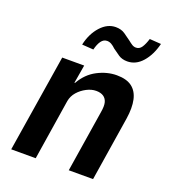

<svg xmlns="http://www.w3.org/2000/svg" viewBox="-134 -829 826 928"><g transform="rotate(20 279.5 -365.0)"><path d="M30 0 110 -501H223L207 -407H210Q240 -460 289 -485.5Q338 -511 388 -511Q438 -511 466 -490Q494 -469 503 -428.5Q512 -388 503 -330L451 0H326L376 -316Q382 -350 377 -368.5Q372 -387 357.5 -396.5Q343 -406 320 -406Q296 -406 271 -393Q246 -380 228 -359.5Q210 -339 205 -312L156 0ZM238 -589 179 -593Q192 -652 226.5 -690Q261 -728 304 -728Q332 -728 351.5 -714.5Q371 -701 387 -689Q398 -680 407.5 -674Q417 -668 428 -668Q446 -668 457 -684.5Q468 -701 477 -730L536 -726Q521 -666 488 -628.5Q455 -591 411 -591Q384 -591 365.5 -603.5Q347 -616 331 -628Q321 -638 310 -644.5Q299 -651 287 -651Q269 -651 257 -634.5Q245 -618 238 -589Z"/></g></svg>

Font: Nunito Sans 7pt Condensed
Style: Bold Italic
Weight: 700
Width: 3
Italic angle: -9°
Designer: Vernon Adams
Foundry: Vernon Adams
Version: Version 3.101;gftools[0.9.27]